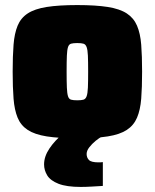

<svg xmlns="http://www.w3.org/2000/svg" viewBox="-20 -538 611 758"><path d="M285 8Q212 8 164.5 0.5Q117 -7 89.5 -25Q62 -43 49.5 -73.5Q37 -104 33.5 -148.5Q30 -193 30 -255Q30 -317 33.5 -361.5Q37 -406 49.5 -436.5Q62 -467 89.5 -485Q117 -503 164.5 -510.5Q212 -518 285 -518Q358 -518 405.5 -510.5Q453 -503 480.5 -485Q508 -467 521 -436.5Q534 -406 537.5 -361.5Q541 -317 541 -255Q541 -193 537.5 -148.5Q534 -104 521 -73.5Q508 -43 480.5 -25Q453 -7 405.5 0.5Q358 8 285 8ZM285 -142Q301 -142 309.5 -144.5Q318 -147 322 -158Q326 -169 327 -192Q328 -215 328 -255Q328 -296 327 -318.5Q326 -341 322 -352Q318 -363 309.5 -365.5Q301 -368 285 -368Q269 -368 260.5 -365.5Q252 -363 248.5 -352Q245 -341 244 -318.5Q243 -296 243 -255Q243 -215 244 -192Q245 -169 248.5 -158Q252 -147 260.5 -144.5Q269 -142 285 -142ZM299 200Q243 200 211 187.5Q179 175 166.5 154.5Q154 134 154 111Q154 80 175 48.5Q196 17 229 -10L385 0Q372 6 357.5 18Q343 30 332.5 43.5Q322 57 322 70Q322 84 331 93.5Q340 103 369 103Q371 103 375 103Q379 103 386 102V196Q369 197 344 198.5Q319 200 299 200Z"/></svg>

Font: Saira Thin Black
Style: Regular
Weight: 900
Version: Version 1.101